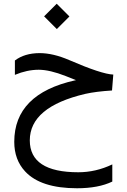

<svg xmlns="http://www.w3.org/2000/svg" viewBox="-20 -692 678 1026"><path d="M215.7 -604.6 283.6 -536.7 351 -604.1 283.1 -672ZM386.2 -263.7 381.3 -262.7C164.6 -214.5 56.2 -105 56.2 65.9C56.2 129.7 75.5 182.5 114.3 224.1C169.9 284 262.4 314 391.6 314C467.8 314 530.6 302.1 580.1 278.3V186.5C521.5 214.5 460.9 228.5 398.4 228.5C225.6 228.5 139.2 171.7 139.2 58.1C139.2 -61 238.1 -143.9 436 -190.4C473.8 -198.9 521.3 -204.9 578.6 -208.5L585.4 -293.5C543.8 -295.1 465.2 -321 349.6 -371.1C292.3 -395.8 239.6 -408.2 191.4 -408.2C137.7 -407.9 93.8 -394.7 59.6 -368.7V-292C102.9 -310.2 145.5 -319.3 187.5 -319.3C226.9 -319 274.7 -307.8 331.1 -285.6C349.3 -278.5 367.7 -271.2 386.2 -263.7Z"/></svg>

Font: Dirooz FD
Style: FD
Weight: 400
Foundry: DejaVu fonts team - Redesigned by Saber Rastikerdar
Version: Version 0.2.1